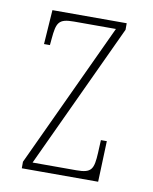

<svg xmlns="http://www.w3.org/2000/svg" viewBox="-67 -588 509 639"><g transform="rotate(10 187.5 -268.0)"><path d="M50 0H308L313 -138H293L291 -95C288 -39 282 -25 230 -25H82L310 -514V-536H59L51 -420H71L73 -442C78 -497 84 -511 136 -511H278L50 -22Z"/></g></svg>

Font: Noto Serif Hebrew ExtraCondensed Thin
Style: Regular
Weight: 100
Width: 2
Designer: Monotype Design Team
Foundry: Monotype Imaging Inc.
Version: Version 2.004